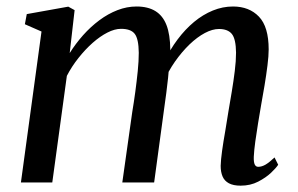

<svg xmlns="http://www.w3.org/2000/svg" viewBox="-20 -576 940 606"><path d="M215.5 -544 200 -408.5Q218.5 -438 242.2 -464.8Q266 -491.5 293.5 -512Q321 -532.5 350.8 -544Q380.5 -555.5 411 -555.5Q447 -555.5 470.5 -541Q494 -526.5 505.5 -496.8Q517 -467 517.5 -419.5Q517.5 -414 516.8 -405.8Q516 -397.5 515.2 -388.2Q514.5 -379 513 -369L498.5 -381.5Q516.5 -419.5 540.5 -451.5Q564.5 -483.5 592.5 -506.8Q620.5 -530 651.8 -542.8Q683 -555.5 715.5 -555.5Q766.5 -555.5 797.2 -523.5Q828 -491.5 828 -420Q828 -399.5 824.2 -369.5Q820.5 -339.5 815 -306.5Q809.5 -273.5 804 -243.5Q799.5 -216.5 794.5 -186.8Q789.5 -157 785.8 -129.5Q782 -102 781 -81Q780.5 -64 784 -56.8Q787.5 -49.5 795 -49.5Q806 -49.5 817.8 -56.2Q829.5 -63 846.5 -79L858 -56Q852 -46.5 835.8 -31Q819.5 -15.5 795 -2.8Q770.5 10 739.5 10Q716.5 10 702.5 2.5Q688.5 -5 682.5 -19Q676.5 -33 676.5 -52.5Q677 -71.5 681 -100.2Q685 -129 690.8 -161.5Q696.5 -194 701 -224.5Q706 -253.5 711.5 -286.5Q717 -319.5 721 -351.8Q725 -384 725 -410Q724.5 -453 711.8 -468.8Q699 -484.5 671 -484.5Q650.5 -484.5 626.5 -471.8Q602.5 -459 578.2 -435.8Q554 -412.5 532.2 -381.5Q510.5 -350.5 495 -313.5L514.5 -375.5Q513 -354.5 510.5 -330.2Q508 -306 504.8 -282Q501.5 -258 498.5 -236L466.5 0H366L397.5 -223Q402.5 -252.5 407 -286Q411.5 -319.5 414.8 -351.8Q418 -384 418 -409.5Q417.5 -453.5 405.2 -469.2Q393 -485 362 -485Q342 -485 319 -473.2Q296 -461.5 272.5 -440.8Q249 -420 227.8 -393.2Q206.5 -366.5 191 -336.5L145 0H46L111 -476.5L58.5 -499.5L64.5 -531.5L195.5 -555Z"/></svg>

Font: Merriweather 48pt
Style: Italic
Weight: 400
Italic angle: -7.8°
Version: Version 2.101